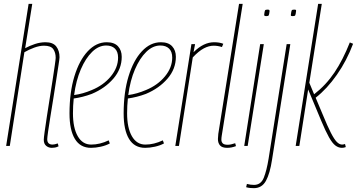

<svg xmlns="http://www.w3.org/2000/svg" viewBox="-20 -760 1859 1000"><path d="M226 -35Q226 -7 254 -7Q259 -7 265.5 -8.5Q272 -10 281 -13L285 2Q275 7 266.5 8.5Q258 10 250 10Q233 10 220.5 -0.5Q208 -11 208 -32Q208 -41 212.5 -74Q217 -107 224 -152.5Q231 -198 239 -248Q247 -298 254 -343.5Q261 -389 265.5 -420.5Q270 -452 270 -459Q270 -486 257.5 -504Q245 -522 209 -522Q186 -522 158.5 -512Q131 -502 107 -488L31 0H12L129 -740H148L111 -509Q135 -522 162.5 -531Q190 -540 217 -540Q256 -540 273 -518Q290 -496 290 -462Q290 -454 285 -422.5Q280 -391 273 -345Q266 -299 258 -249Q250 -199 242.5 -153Q235 -107 230.5 -75Q226 -43 226 -35Z M552 -13Q532 -2 505 4Q478 10 454 10Q398 10 370 -36.5Q342 -83 342 -169Q342 -279 367.5 -362.5Q393 -446 437 -493Q481 -540 536 -540Q575 -540 594.5 -519Q614 -498 614 -464Q614 -401 570.5 -350.5Q527 -300 458 -271Q434 -262 410 -256Q386 -250 364 -247Q360 -209 360 -170Q360 -94 385 -50.5Q410 -7 455 -7Q500 -7 546 -29ZM533 -523Q494 -523 460 -490Q426 -457 401 -399Q376 -341 366 -265Q411 -271 458 -291Q519 -316 557 -362Q595 -408 595 -460Q595 -491 578.5 -507Q562 -523 533 -523Z M834 -13Q814 -2 787 4Q760 10 736 10Q680 10 652 -36.5Q624 -83 624 -169Q624 -279 649.5 -362.5Q675 -446 719 -493Q763 -540 818 -540Q857 -540 876.5 -519Q896 -498 896 -464Q896 -401 852.5 -350.5Q809 -300 740 -271Q716 -262 692 -256Q668 -250 646 -247Q642 -209 642 -170Q642 -94 667 -50.5Q692 -7 737 -7Q782 -7 828 -29ZM815 -523Q776 -523 742 -490Q708 -457 683 -399Q658 -341 648 -265Q693 -271 740 -291Q801 -316 839 -362Q877 -408 877 -460Q877 -491 860.5 -507Q844 -523 815 -523Z M996 -530 988 -488Q1040 -540 1095 -540Q1123 -540 1143 -532L1136 -515Q1114 -522 1093 -522Q1068 -522 1041.5 -508Q1015 -494 984 -461L912 0H893L977 -530Z M1225 -740H1244L1140 -85Q1137 -66 1135 -54Q1133 -42 1133 -32Q1133 -21 1140 -13.5Q1147 -6 1166 -6Q1181 -6 1205 -14L1209 1Q1186 10 1163 10Q1137 10 1126 -2.5Q1115 -15 1115 -36Q1115 -42 1116 -49.5Q1117 -57 1117 -63Z M1374 -710Q1378 -710 1381 -709Q1384 -708 1384 -702Q1382 -684 1379.5 -680Q1377 -676 1366 -676Q1362 -676 1359 -677Q1356 -678 1356 -684Q1358 -702 1360.5 -706Q1363 -710 1374 -710ZM1252 0 1335 -530H1354L1270 0Z M1512 -710Q1517 -710 1520 -709Q1523 -708 1522 -702Q1520 -684 1517.5 -680Q1515 -676 1505 -676Q1500 -676 1497 -677Q1494 -678 1495 -684Q1497 -702 1499.5 -706Q1502 -710 1512 -710ZM1492 -530 1397 71Q1386 144 1365 182Q1344 220 1302 220Q1293 220 1282.5 219Q1272 218 1262 215L1266 198Q1285 203 1303 203Q1339 203 1354 165.5Q1369 128 1379 66L1473 -530Z M1520 0 1637 -740H1656L1591 -329L1616 -269Q1678 -317 1722 -382.5Q1766 -448 1802 -539L1819 -532Q1786 -444 1734.5 -370.5Q1683 -297 1624 -251L1661 -163Q1686 -102 1703.5 -68Q1721 -34 1734.5 -20.5Q1748 -7 1762 -7Q1768 -7 1777 -10L1781 6Q1771 10 1761 10Q1743 10 1727 -2Q1711 -14 1693.5 -45Q1676 -76 1653 -131L1585 -294L1539 0Z"/></svg>

Font: Georama Condensed Thin
Style: Italic
Weight: 100
Width: 3
Italic angle: -9°
Designer: Jean-Baptiste Levee
Foundry: Production Type
Version: Version 1.000